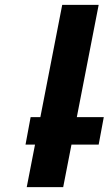

<svg xmlns="http://www.w3.org/2000/svg" viewBox="-20 -770 447 790"><path d="M90 0 236 -750H386L240 0ZM85 -175 106 -288H407L386 -175Z"/></svg>

Font: Teachers
Style: Italic
Weight: 400
Italic angle: -11°
Designer: Alfredo Marco Pradil, Chank Diesel
Version: Version 1.001